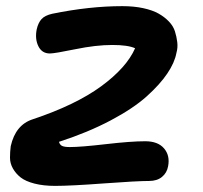

<svg xmlns="http://www.w3.org/2000/svg" viewBox="-20 -545 665 628"><path d="M160.2 63Q121.6 63 92.5 55.4Q63.5 47.9 47.6 35.4Q31.7 22.9 22.2 6.1Q12.7 -10.7 12.7 -29.3Q12.7 -47.9 15.1 -66.9Q30.8 -136.7 86.9 -154.8Q227.5 -201.7 310.8 -262.7Q394 -323.7 421.9 -387.2Q398.4 -397.9 347.2 -397.9Q293.9 -397.9 226.3 -384Q158.7 -370.1 143.1 -370.1Q117.2 -370.1 105.5 -393.8Q93.8 -417.5 100.1 -449.2Q105 -470.7 116 -482.7Q127 -494.6 150.9 -500Q272.9 -524.9 379.9 -524.9Q418 -524.9 448.5 -518.3Q479 -511.7 498.8 -500.5Q518.6 -489.3 532.7 -474.4Q546.9 -459.5 552.2 -442.4Q557.6 -425.3 559.8 -407.2Q562 -389.2 557.1 -372.1Q551.3 -340.3 527.3 -304.7Q503.4 -269 459.7 -229.7Q416 -190.4 341.8 -151.1Q267.6 -111.8 172.9 -81.1Q175.8 -70.8 183.8 -67.4Q191.9 -64 208 -64Q244.1 -64 326.2 -73.5Q408.2 -83 455.1 -83Q496.6 -83 516.6 -59.6Q536.6 -36.1 529.8 -1Q525.9 20.5 509.8 33.7Q493.7 46.9 467.8 46.9Q428.7 46.9 320.1 54.9Q211.4 63 160.2 63Z"/></svg>

Font: Shantell Sans Irregular
Style: Italic
Weight: 600
Italic angle: -11.31°
Designer: Stephen Nixon, Anya Danilova, Shantell Martin
Foundry: Arrow Type
Version: Version 1.006;[9816181b4]